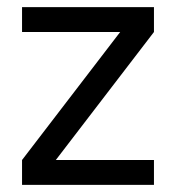

<svg xmlns="http://www.w3.org/2000/svg" viewBox="-20 -520 495 540"><path d="M42 0V-70L318 -430H42V-500H413V-430L137 -70H413V0Z"/></svg>

Font: Cairo
Style: Regular
Weight: 400
Designer: Mohamed Gaber, Accademia di Belle Arti di Urbino
Foundry: Kief Type Foundry, Accademia di Belle Arti di Urbino
Version: Version 3.120